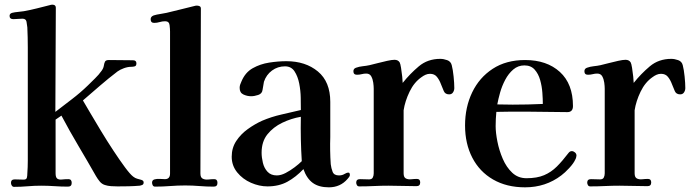

<svg xmlns="http://www.w3.org/2000/svg" viewBox="-20 -796 2955 822"><path d="M595 -15Q595 -23 585 -26Q575 -29 567 -31Q559 -33 550 -40Q537 -50 514.5 -80.5Q492 -111 465 -152Q438 -193 412 -236Q386 -279 365.5 -314Q345 -349 335 -366Q372 -398 408.5 -429.5Q445 -461 483 -490Q494 -498 510.5 -504Q527 -510 542 -510Q550 -510 557 -512Q564 -514 564 -525Q564 -538 549 -538Q524 -538 498 -538.5Q472 -539 446 -539Q433 -539 429.5 -532Q426 -525 424.5 -514.5Q423 -504 415 -493Q403 -476 387 -460.5Q371 -445 356 -430Q324 -399 288 -371.5Q252 -344 217 -317Q217 -428 218 -539.5Q219 -651 219 -763Q219 -776 204 -776Q201 -776 198.5 -775.5Q196 -775 193 -774Q165 -767 137.5 -760Q110 -753 82 -748Q70 -746 57 -745Q44 -744 32 -741Q21 -738 21 -728Q21 -714 37 -714Q47 -714 56.5 -715Q66 -716 76 -716Q91 -716 93.5 -703Q96 -690 97 -679Q98 -657 98.5 -636Q99 -615 99 -593V-108Q99 -95 98.5 -81Q98 -67 97 -53Q97 -43 95 -35Q93 -27 81 -27Q71 -27 62 -27.5Q53 -28 43 -28Q27 -28 27 -13Q27 -7 30.5 -1.5Q34 4 40 4Q69 4 98 1.5Q127 -1 156 -1Q185 -1 213.5 1Q242 3 271 3Q287 3 287 -13Q287 -29 273 -29Q258 -29 245.5 -27.5Q233 -26 225.5 -31Q218 -36 218 -54V-284L243 -301Q278 -235 316 -171Q354 -107 391 -42Q398 -30 407 -19Q416 -8 429 -4Q441 0 455.5 1Q470 2 483 2Q506 2 530 1.5Q554 1 578 -1Q584 -2 589.5 -4.5Q595 -7 595 -15Z M911 -13Q911 -29 897 -29Q886 -29 872 -27.5Q858 -26 848 -31Q838 -36 838 -53Q838 -229 839 -406Q840 -583 840 -759Q840 -767 834.5 -769.5Q829 -772 823 -772Q820 -772 817 -771.5Q814 -771 811 -770Q782 -763 752.5 -755.5Q723 -748 693 -741Q680 -738 665.5 -736Q651 -734 638 -730Q625 -725 625 -714Q625 -698 640 -698Q652 -698 663.5 -701.5Q675 -705 687 -705Q704 -705 706 -688.5Q708 -672 708 -661Q708 -529 708 -397.5Q708 -266 708 -134V-53Q708 -29 686 -29Q679 -29 665.5 -30Q652 -31 641.5 -28Q631 -25 631 -14Q631 -8 634 -2.5Q637 3 644 3Q676 3 708.5 0.5Q741 -2 773 -2Q804 -2 834 0.5Q864 3 895 3Q911 3 911 -13Z M1272 -106Q1260 -94 1241.5 -80Q1223 -66 1203 -55.5Q1183 -45 1165 -45Q1140 -45 1125.5 -60.5Q1111 -76 1105.5 -99Q1100 -122 1100 -142Q1100 -190 1125 -221Q1150 -252 1188.5 -270.5Q1227 -289 1268 -296Q1267 -248 1268 -200.5Q1269 -153 1272 -106ZM1478 -47Q1478 -49 1477 -53Q1476 -57 1472 -57Q1464 -57 1454.5 -51Q1445 -45 1431 -45Q1410 -45 1404 -60.5Q1398 -76 1396 -93Q1394 -122 1393.5 -151.5Q1393 -181 1394 -209V-360Q1394 -446 1341 -490Q1288 -534 1206 -534Q1171 -534 1132.5 -528Q1094 -522 1062 -504Q1030 -486 1014 -448Q1011 -441 1008.5 -434.5Q1006 -428 1006 -420Q1006 -399 1022 -391.5Q1038 -384 1055 -384Q1069 -384 1085.5 -389.5Q1102 -395 1104 -411Q1106 -420 1107 -428.5Q1108 -437 1110 -446Q1120 -476 1144.5 -494Q1169 -512 1200 -512Q1227 -512 1241 -490.5Q1255 -469 1261 -438.5Q1267 -408 1267.5 -377.5Q1268 -347 1268 -329V-325Q1226 -315 1184 -305.5Q1142 -296 1102 -279Q1071 -265 1041 -243.5Q1011 -222 991.5 -192.5Q972 -163 972 -125Q972 -87 995.5 -58Q1019 -29 1054.5 -13.5Q1090 2 1125 2Q1174 2 1210.5 -18Q1247 -38 1279 -72Q1293 -32 1319 -13Q1345 6 1388 6Q1437 6 1468 -30Q1471 -33 1474.5 -38Q1478 -43 1478 -47Z M1925 -419Q1925 -439 1922 -468.5Q1919 -498 1914 -517Q1910 -533 1894.5 -538.5Q1879 -544 1865 -544Q1811 -544 1773 -512Q1735 -480 1704 -441Q1704 -449 1702 -468Q1700 -487 1697 -505.5Q1694 -524 1691 -529Q1684 -540 1669 -540Q1658 -540 1637.5 -535.5Q1617 -531 1596 -525.5Q1575 -520 1562 -517Q1548 -514 1533 -512.5Q1518 -511 1504 -506Q1493 -502 1493 -491Q1493 -476 1508 -476Q1519 -476 1528.5 -478.5Q1538 -481 1548 -481Q1563 -481 1569.5 -469Q1576 -457 1578 -442Q1580 -427 1580 -416Q1580 -397 1580 -378Q1580 -359 1580 -340Q1580 -269 1580 -197Q1580 -125 1580 -54Q1580 -44 1576 -36Q1572 -28 1560 -28Q1550 -28 1540.5 -28.5Q1531 -29 1521 -29Q1505 -29 1505 -14Q1505 -9 1508 -3.5Q1511 2 1518 2Q1550 2 1581 0.5Q1612 -1 1643 -1Q1673 -1 1703 0Q1733 1 1763 1Q1779 1 1779 -15Q1779 -30 1765 -30Q1754 -30 1740.5 -28.5Q1727 -27 1717.5 -32Q1708 -37 1708 -54V-177Q1708 -214 1708 -251Q1708 -288 1708 -325V-324Q1714 -363 1733.5 -403.5Q1753 -444 1785 -466Q1793 -472 1802 -476Q1811 -480 1821 -480Q1840 -480 1850.5 -467Q1861 -454 1867.5 -436.5Q1874 -419 1880 -406Q1886 -392 1903 -392Q1914 -392 1919.5 -400.5Q1925 -409 1925 -419Z M2304 -351Q2240 -348 2175 -348Q2159 -348 2142.5 -348.5Q2126 -349 2109 -349Q2113 -371 2121 -399.5Q2129 -428 2143 -454.5Q2157 -481 2177.5 -498.5Q2198 -516 2225 -516Q2253 -516 2269 -498Q2285 -480 2292.5 -453.5Q2300 -427 2302 -399Q2304 -371 2304 -351ZM2448 -130Q2448 -138 2441.5 -143.5Q2435 -149 2428 -149Q2423 -149 2419.5 -146.5Q2416 -144 2413 -140Q2388 -107 2364 -83Q2340 -59 2309.5 -46Q2279 -33 2234 -33Q2198 -33 2173 -56.5Q2148 -80 2132.5 -116Q2117 -152 2109.5 -190Q2102 -228 2102 -256Q2102 -287 2105 -317Q2137 -318 2169 -318Q2201 -318 2233 -318Q2277 -318 2321 -317Q2365 -316 2409 -316Q2433 -316 2433 -342Q2433 -437 2377 -488Q2321 -539 2228 -539Q2147 -539 2089.5 -501.5Q2032 -464 2001.5 -400.5Q1971 -337 1971 -259Q1971 -181 2002 -121Q2033 -61 2091 -27.5Q2149 6 2228 6Q2316 6 2383 -45Q2398 -56 2417 -76.5Q2436 -97 2443 -113Q2445 -116 2446.5 -121.5Q2448 -127 2448 -130Z M2914 -419Q2914 -439 2911 -468.5Q2908 -498 2903 -517Q2899 -533 2883.5 -538.5Q2868 -544 2854 -544Q2800 -544 2762 -512Q2724 -480 2693 -441Q2693 -449 2691 -468Q2689 -487 2686 -505.5Q2683 -524 2680 -529Q2673 -540 2658 -540Q2647 -540 2626.5 -535.5Q2606 -531 2585 -525.5Q2564 -520 2551 -517Q2537 -514 2522 -512.5Q2507 -511 2493 -506Q2482 -502 2482 -491Q2482 -476 2497 -476Q2508 -476 2517.5 -478.5Q2527 -481 2537 -481Q2552 -481 2558.5 -469Q2565 -457 2567 -442Q2569 -427 2569 -416Q2569 -397 2569 -378Q2569 -359 2569 -340Q2569 -269 2569 -197Q2569 -125 2569 -54Q2569 -44 2565 -36Q2561 -28 2549 -28Q2539 -28 2529.5 -28.5Q2520 -29 2510 -29Q2494 -29 2494 -14Q2494 -9 2497 -3.5Q2500 2 2507 2Q2539 2 2570 0.5Q2601 -1 2632 -1Q2662 -1 2692 0Q2722 1 2752 1Q2768 1 2768 -15Q2768 -30 2754 -30Q2743 -30 2729.5 -28.5Q2716 -27 2706.5 -32Q2697 -37 2697 -54V-177Q2697 -214 2697 -251Q2697 -288 2697 -325V-324Q2703 -363 2722.5 -403.5Q2742 -444 2774 -466Q2782 -472 2791 -476Q2800 -480 2810 -480Q2829 -480 2839.5 -467Q2850 -454 2856.5 -436.5Q2863 -419 2869 -406Q2875 -392 2892 -392Q2903 -392 2908.5 -400.5Q2914 -409 2914 -419Z"/></svg>

Font: UoqMunThenKhung
Style: Regular
Weight: 400
Designer: Font-Kai, 金井和夫, 宇文滿月
Foundry: Kazuo Kanai, Moonlit Owen
Version: Version 1.197